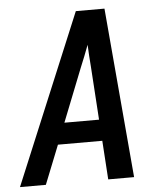

<svg xmlns="http://www.w3.org/2000/svg" viewBox="-56 -782 708 828"><g transform="rotate(-5 298.5 -367.5)"><path d="M-3 0 303 -735H427L491 0H379L368 -168H176L109 0ZM212 -260H362L347 -490Q345 -514 343.5 -538Q342 -562 341 -586Q332 -562 322.5 -538Q313 -514 303 -490Z"/></g></svg>

Font: Iosevka Aile Semibold Oblique
Style: Regular
Weight: 600
Italic angle: -9°
Designer: Belleve Invis
Foundry: Belleve Invis
Version: Version 31.1.0; ttfautohint (v1.8.4)